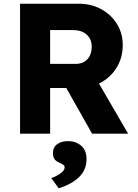

<svg xmlns="http://www.w3.org/2000/svg" viewBox="-20 -720 742 1034"><path d="M88 0V-700H403Q471 -700 524.5 -671Q578 -642 609.5 -591.5Q641 -541 641 -477Q641 -407 606 -352.5Q571 -298 513 -270L670 0H476L337 -246H250V0ZM250 -376H388Q428 -376 451 -401.5Q474 -427 474 -468Q474 -509 447 -533.5Q420 -558 373 -558H250ZM296 294 256 239Q269 235 286 226Q303 217 315.5 205.5Q328 194 328 181Q328 173 322 168.5Q316 164 304 158Q283 150 274 137.5Q265 125 265 105Q265 73 288 56.5Q311 40 346 40Q388 40 417 64.5Q446 89 446 137Q446 195 405.5 234Q365 273 296 294Z"/></svg>

Font: Lexend Deca
Style: Bold
Weight: 700
Designer: Bonnie Shaver-Troup, Thomas Jockin
Foundry: Lexend
Version: Version 1.008; ttfautohint (v1.8.4.7-5d5b)